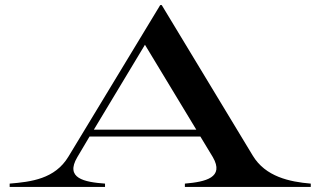

<svg xmlns="http://www.w3.org/2000/svg" viewBox="-20 -735 1260 755"><path d="M18 -13V0H393V-13C311 -19 235 -34 284 -117L332 -198H768L817 -117C863 -37 789 -20 707 -13V0H1202V-13C1119 -20 1024 -40 974 -123L616 -715H610L249 -119C196 -31 102 -20 18 -13ZM349 -225 550 -559 752 -225Z"/></svg>

Font: Sprat Extended Medium
Style: Regular
Weight: 500
Width: 9
Designer: Ethan Nakache
Foundry: Collletttivo
Version: Version 2.000;Glyphs 3.2 (3217)